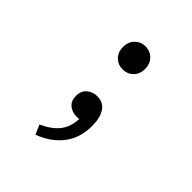

<svg xmlns="http://www.w3.org/2000/svg" viewBox="-198 -649 996 996"><g transform="rotate(45 300.0 -151.0)"><path d="M300 -346Q266 -346 242.5 -369Q219 -392 219 -430Q219 -468 242.5 -491.5Q266 -515 300 -515Q334 -515 357.5 -491.5Q381 -468 381 -430Q381 -392 357.5 -369Q334 -346 300 -346ZM220 213 197 161Q259 133 290 93.5Q321 54 323 -6Q318 -4 313.5 -4Q309 -4 304 -4Q272 -4 249 -22.5Q226 -41 226 -79Q226 -116 250 -135.5Q274 -155 306 -155Q351 -155 373.5 -120.5Q396 -86 396 -27Q396 61 349.5 121.5Q303 182 220 213Z"/></g></svg>

Font: Source Code Pro
Style: Regular
Weight: 400
Monospace: yes
Designer: Paul D. Hunt, Teo Tuominen
Foundry: Adobe Systems Incorporated
Version: Version 2.030;PS 1.000;hotconv 16.6.51;makeotf.lib2.5.65220